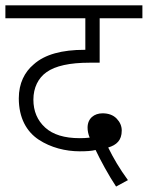

<svg xmlns="http://www.w3.org/2000/svg" viewBox="-20 -642 549 713"><path d="M455.1 26.9C423.3 -16.6 400.9 -55.2 381.8 -94.2C412.6 -103.5 432.1 -120.6 432.1 -157.2C432.1 -173.8 425.8 -188.5 413.1 -201.7C400.4 -214.8 382.8 -221.2 360.8 -221.2C330.1 -221.2 305.2 -202.6 305.2 -168C305.2 -156.7 307.6 -144 313 -130.9C299.8 -129.4 288.1 -128.9 275.9 -128.9C219.2 -128.9 176.3 -142.1 147.5 -168.5C118.7 -194.8 104 -229.5 104 -272C104 -316.4 122.1 -352.5 152.8 -374C185.5 -397.5 239.3 -409.2 313 -409.2H350.1V-574.2H508.8V-622.1H0V-574.2H296.9V-457H293C211.4 -457 146.5 -440.4 105 -402.8C71.8 -375 49.8 -333 49.8 -276.9C49.8 -204.1 78.6 -153.3 123.5 -123.5C168.5 -93.8 223.6 -80.1 275.9 -80.1C299.8 -80.1 319.3 -81.1 335 -85C343.8 -66.4 355 -44.4 369.1 -19C383.3 6.3 397 29.8 411.1 50.8Z"/></svg>

Font: Noto Reveo Sans
Style: Regular
Weight: 300
Designer: Monotype Design Team
Foundry: Monotype Imaging Inc.
Version: Version 2.007